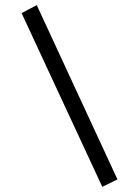

<svg xmlns="http://www.w3.org/2000/svg" viewBox="-20 -685 540 747"><path d="M378 42 64 -634 123 -665 437 13Z"/></svg>

Font: Ligconsolata
Style: Regular
Weight: 400
Monospace: yes
Designer: Raph Levien, Cyreal, Brenton Simpson
Foundry: Raph Levien, Cyreal, Google
Version: Version 3.001; ttfautohint (v1.8.2.53-6de2)